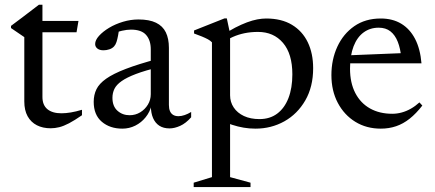

<svg xmlns="http://www.w3.org/2000/svg" viewBox="-20 -522 1798 794"><path d="M155.5 -121Q155.5 -87.5 176 -70.5Q196.5 -53.5 234 -53.5Q252 -53.5 273 -57Q294 -60.5 319 -68V-45.5Q288 -24 265.5 -12.2Q243 -0.5 225 4Q207 8.5 189.5 8.5Q157 8.5 132.5 -4Q108 -16.5 94.2 -41.2Q80.5 -66 80.5 -102.5V-368.5L25.5 -406V-415Q35.5 -422.5 46.2 -430.5Q57 -438.5 68.2 -447Q79.5 -455.5 91.2 -464.5Q103 -473.5 115.5 -483Q128 -492.5 141 -502.5H155.5V-420ZM126.5 -388.5V-435.5H304.5L296.5 -388.5Z M632.5 -278.5 640.5 -245Q580 -230.5 542 -216Q504 -201.5 482.8 -186.5Q461.5 -171.5 453.2 -154.5Q445 -137.5 445 -117.5Q445 -82.5 465.8 -64Q486.5 -45.5 516 -45.5Q540 -45.5 559.8 -57.5Q579.5 -69.5 591.5 -89.2Q603.5 -109 603.5 -132.5V-318Q603.5 -355.5 584.2 -377.5Q565 -399.5 521.5 -399.5Q505 -399.5 485 -395Q465 -390.5 447 -381L472.5 -404Q471 -389.5 468.2 -374.8Q465.5 -360 461.8 -348.5Q458 -337 452 -330.5Q444.5 -322 432.2 -318Q420 -314 408 -314Q392 -314 382.8 -321.2Q373.5 -328.5 373.5 -340Q373.5 -356 389.5 -373.8Q405.5 -391.5 431.2 -407Q457 -422.5 488.8 -432Q520.5 -441.5 552.5 -441.5Q597.5 -441.5 625.2 -428Q653 -414.5 665.8 -388.2Q678.5 -362 678.5 -324V-88Q678.5 -72.5 683 -62.2Q687.5 -52 696.2 -46.8Q705 -41.5 718 -41.5Q730 -41.5 743.8 -46.2Q757.5 -51 770.5 -59V-37Q748.5 -12 725 -1.5Q701.5 9 681 9Q656 9 639 -2Q622 -13 613 -33.8Q604 -54.5 604 -83L607 -87.5Q600 -59 582.2 -37Q564.5 -15 539.5 -2.5Q514.5 10 486 10Q434.5 10 401 -18.5Q367.5 -47 367.5 -101Q367.5 -129.5 378.8 -152.8Q390 -176 419 -196.5Q448 -217 500 -237Q552 -257 632.5 -278.5Z M1189 -214.5Q1189 -299.5 1150.2 -344.8Q1111.5 -390 1047 -390Q1018 -390 992 -384.8Q966 -379.5 942.8 -369.2Q919.5 -359 899.5 -342.5L898.5 -375Q927 -394.5 952.8 -407.8Q978.5 -421 1001.2 -429.5Q1024 -438 1044 -441.8Q1064 -445.5 1080.5 -445.5Q1144 -445.5 1187.2 -419.5Q1230.5 -393.5 1252.8 -347.2Q1275 -301 1275 -240Q1275 -163 1242.5 -106.8Q1210 -50.5 1155.8 -20.2Q1101.5 10 1036.5 10Q1011.5 10 987.8 6Q964 2 939 -6.2Q914 -14.5 886.5 -28.5H931.5V210.5L1016 233.5V251.5H781V233.5L856.5 210.5V-347Q850 -354 839.8 -359.5Q829.5 -365 815.2 -371Q801 -377 782.5 -383.5V-396L908.5 -446H918L931.5 -382.5V-128Q931.5 -100 946.5 -77.5Q961.5 -55 988.8 -42.2Q1016 -29.5 1053 -29.5Q1096 -29.5 1126.2 -52Q1156.5 -74.5 1172.8 -116.2Q1189 -158 1189 -214.5Z M1554.5 -445.5Q1603.5 -445.5 1639.2 -424Q1675 -402.5 1696.5 -361.2Q1718 -320 1723 -260H1414L1415 -293L1674 -303.5L1639.5 -283Q1636 -321 1625 -349Q1614 -377 1594.8 -392.2Q1575.5 -407.5 1546 -407.5Q1510.5 -407.5 1483.8 -388Q1457 -368.5 1442.2 -330.5Q1427.5 -292.5 1427.5 -238Q1427.5 -179.5 1449.2 -137.5Q1471 -95.5 1510.2 -73.5Q1549.5 -51.5 1602 -51.5Q1622 -51.5 1641.2 -56.8Q1660.5 -62 1679 -72.5Q1697.5 -83 1714.5 -98.5L1726.5 -85.5Q1701 -52.5 1674.2 -31.2Q1647.5 -10 1618 0Q1588.5 10 1554.5 10Q1495.5 10 1449.5 -18.2Q1403.5 -46.5 1377 -96.5Q1350.5 -146.5 1350.5 -211.5Q1350.5 -275.5 1375 -328.8Q1399.5 -382 1445.2 -413.8Q1491 -445.5 1554.5 -445.5Z"/></svg>

Font: Newsreader 24pt
Style: Regular
Weight: 400
Designer: Hugues Gentile
Foundry: Production Type
Version: Version 1.003